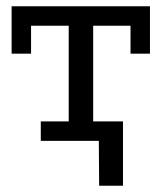

<svg xmlns="http://www.w3.org/2000/svg" viewBox="-20 -449 515 612"><path d="M17 -429H458V-278H396V-367H277V-62H366V0H110V-62H199V-367H79V-278H17ZM296 143 295 0H201V-62H372V143Z"/></svg>

Font: Podkova VF Beta
Style: Regular
Weight: 400
Designer: Ilya Yudin
Foundry: Cyreal (www.cyreal.org)
Version: Version 2.100